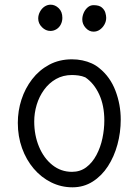

<svg xmlns="http://www.w3.org/2000/svg" viewBox="-20 -797 588 819"><path d="M287 -544Q310 -544 331.5 -539.5Q353 -535 371.5 -526.5Q390 -518 404 -506Q450 -469 472.5 -410Q495 -351 495 -287Q495 -232 481 -180.5Q467 -129 440.5 -88Q414 -47 375.5 -22.5Q337 2 289 2Q241 2 198.5 -19Q156 -40 124 -77.5Q92 -115 74 -165Q56 -215 56 -273Q56 -324 71.5 -372Q87 -420 117 -459Q147 -498 190 -521Q233 -544 287 -544ZM126 -279Q126 -220 146.5 -171Q167 -122 203.5 -93Q240 -64 287 -64Q322 -64 348 -83.5Q374 -103 391.5 -136Q409 -169 417 -207.5Q425 -246 425 -283Q425 -347 403 -394.5Q381 -442 344 -467Q330 -473 315 -475Q300 -477 287 -477Q249 -477 219 -460Q189 -443 168 -414Q147 -385 136.5 -350Q126 -315 126 -279ZM195 -665Q175 -665 159 -681Q143 -697 143 -718Q143 -733 150.5 -747Q158 -761 170 -769Q182 -777 196 -777Q215 -777 230.5 -762Q246 -747 246 -721Q246 -706 239.5 -693Q233 -680 221 -672.5Q209 -665 195 -665ZM379 -662Q360 -662 345.5 -678Q331 -694 331 -714Q331 -728 337 -742Q343 -756 354 -765.5Q365 -775 379 -775Q403 -775 414.5 -765Q426 -755 429.5 -742.5Q433 -730 433 -721Q433 -706 425.5 -692.5Q418 -679 406 -670.5Q394 -662 379 -662Z"/></svg>

Font: Playpen Sans Light
Style: Regular
Weight: 300
Designer: Laura Meseguer, Veronika Burian, José Scaglione
Foundry: TypeTogether
Version: Version 1.001